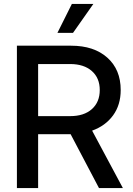

<svg xmlns="http://www.w3.org/2000/svg" viewBox="-20 -961 678 981"><path d="M66.4 0V-727.5H343.3Q460 -727.5 528.3 -666.5Q596.7 -605.5 596.7 -501Q596.7 -424.8 557.6 -371.3Q518.6 -317.9 450.7 -293.5L607.9 0H485.8L340.8 -275.4Q338.4 -275.4 335.9 -275.4H174.8V0ZM174.8 -367.7H338.9Q409.2 -367.7 449.5 -403.6Q489.7 -439.5 489.7 -501Q489.7 -562.5 449.2 -598.1Q408.7 -633.8 338.4 -633.8H174.8ZM273.4 -793 347.2 -940.9H457L353 -793Z"/></svg>

Font: Inter Display Medium
Style: Regular
Weight: 500
Designer: Rasmus Andersson
Foundry: rsms
Version: Version 4.001;git-9221beed3